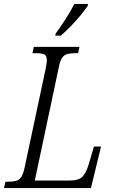

<svg xmlns="http://www.w3.org/2000/svg" viewBox="-39 -951 580 971"><path d="M-19 0 -11 -32H3Q27 -32 43 -36.5Q59 -41 69 -56.5Q79 -72 86 -106L191 -599Q194 -614 196 -626.5Q198 -639 198 -645Q198 -670 184.5 -676Q171 -682 141 -682H125L132 -714H363L356 -682H340Q316 -682 300.5 -677.5Q285 -673 274.5 -657.5Q264 -642 258 -609L137 -38H314Q359 -38 378 -57.5Q397 -77 411 -124L436 -210H472L421 0ZM240 -771 243 -782Q265 -812 291 -852Q317 -892 337 -931H406L405 -922Q391 -901 368 -873Q345 -845 318.5 -818Q292 -791 269 -771Z"/></svg>

Font: Noto Serif Condensed Light
Style: Italic
Weight: 300
Width: 3
Italic angle: -12°
Designer: Monotype Design Team
Foundry: Monotype Imaging Inc.
Version: Version 2.014; ttfautohint (v1.8.4.7-5d5b)